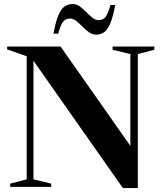

<svg xmlns="http://www.w3.org/2000/svg" viewBox="-20 -952 828 978"><path d="M116 -38.5V-665.5L16.5 -700.5V-715H288.5L644 -209V-676.5L553.5 -698.5V-715H766V-698.5L682 -676.5V6H606L150.5 -642.5V-38.5L241 -16.5V0H32V-16.5ZM567 -926.5Q555 -863 540.8 -830.8Q526.5 -798.5 509.2 -787Q492 -775.5 470.5 -775.5Q450 -775.5 432.8 -788Q415.5 -800.5 399.8 -816.8Q384 -833 368.5 -845.2Q353 -857.5 336.5 -857.5Q314.5 -857.5 301.8 -842Q289 -826.5 276.5 -780.5H252.5Q264 -844 278.2 -876.2Q292.5 -908.5 310.2 -920Q328 -931.5 350 -931.5Q370 -931.5 387 -919Q404 -906.5 419.8 -890.2Q435.5 -874 450.8 -861.8Q466 -849.5 482.5 -849.5Q504.5 -849.5 517.2 -865Q530 -880.5 542.5 -926.5Z"/></svg>

Font: Newsreader Display SemiBold
Style: Regular
Weight: 600
Designer: Hugues Gentile
Foundry: Production Type
Version: Version 1.001